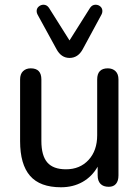

<svg xmlns="http://www.w3.org/2000/svg" viewBox="-20 -783 586 812"><path d="M65 -186V-447Q65 -470 77.5 -482Q90 -494 110 -494Q155 -494 155 -447V-187Q155 -125 180 -96Q205 -67 259 -67Q318 -67 354.5 -106.5Q391 -146 391 -211V-447Q391 -494 436 -494Q456 -494 468.5 -482Q481 -470 481 -447V-41Q481 -18 470.5 -5.5Q460 7 440 7Q417 7 405 -5.5Q393 -18 393 -41V-78Q369 -36 329 -13.5Q289 9 238 9Q149 9 107 -39.5Q65 -88 65 -186ZM219 -575 139 -721Q135 -728 135 -736Q135 -748 144 -755.5Q153 -763 164 -763Q178 -763 187 -750L274 -612L361 -750Q370 -763 384 -763Q396 -763 404.5 -755.5Q413 -748 413 -736Q413 -728 409 -721L330 -575Q310 -538 274 -538Q239 -538 219 -575Z"/></svg>

Font: SN Pro
Style: Regular
Weight: 400
Designer: Tobias Whetton
Foundry: Supernotes
Version: Version 1.003